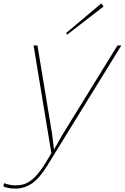

<svg xmlns="http://www.w3.org/2000/svg" viewBox="-97 -898 736 1133"><path d="M596.2 -629.9H619.1L182.1 79.1Q136.7 153.3 92 184.1Q47.4 214.8 -5.9 214.8Q-48.3 214.8 -77.1 202.1L-73.2 183.1Q-37.6 195.8 -5.9 195.8Q20 195.8 40 190.2Q60.1 184.6 82.3 169.4Q104.5 154.3 127.4 126.5Q150.4 98.6 176.8 55.2L206.1 5.9L101.1 -629.9H124L210.9 -104L221.2 -18.1H223.1L272 -104ZM501 -877.9 514.2 -859.9 299.8 -693.8 293 -703.1Z"/></svg>

Font: Sinkin Sans 100 Thin Italic
Style: Regular
Weight: 100
Italic angle: -112°
Designer: Keith Bates
Foundry: K-Type
Version: Sinkin Sans (version 1.0)  by Keith Bates   •   © 2014   www